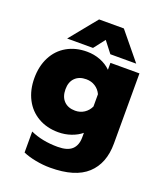

<svg xmlns="http://www.w3.org/2000/svg" viewBox="-165 -807 970 1144"><g transform="rotate(20 319.5 -235.0)"><path d="M263 -700H420L561 -528H397L342 -599L287 -528H123ZM117 197V64Q192 98 290 98Q352 98 380.5 71.5Q409 45 409 -6V-34Q383 -12 344.5 1.5Q306 15 263 15Q191 15 135.5 -17Q80 -49 50 -107Q20 -165 20 -240Q20 -316 50 -374Q80 -432 135 -463.5Q190 -495 262 -495Q307 -495 347 -479.5Q387 -464 415 -436V-480H599V-35Q599 91 523.5 160.5Q448 230 290 230Q245 230 198 221Q151 212 117 197ZM409 -201V-279Q396 -307 371 -323Q346 -339 314 -339Q269 -339 243 -313Q217 -287 217 -241Q217 -193 243 -166.5Q269 -140 314 -140Q346 -140 371 -156.5Q396 -173 409 -201Z"/></g></svg>

Font: Readiness ExtraBold
Style: Regular
Weight: 800
Designer: Katatrad Team
Foundry: CadsonDemak
Version: Version 1.00;January 16, 2020;FontCreator 12.0.0.2550 64-bit